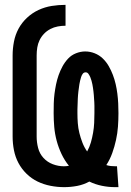

<svg xmlns="http://www.w3.org/2000/svg" viewBox="-20 -763 540 791"><path d="M454 8Q427 8 400 2.5Q373 -3 348 -15Q324 -2 297.5 3Q271 8 244 8Q216 8 188 2.5Q160 -3 135 -15Q110 -27 89.5 -47Q69 -67 56 -91.5Q43 -116 37.5 -144Q32 -172 32 -200V-535Q32 -563 37.5 -591.5Q43 -620 56.5 -645Q70 -670 91.5 -690Q113 -710 139 -722Q165 -734 193 -738.5Q221 -743 250 -743V-657Q234 -657 218 -654Q202 -651 187.5 -643.5Q173 -636 161.5 -624Q150 -612 143 -597.5Q136 -583 133.5 -567Q131 -551 131 -535V-200Q131 -177 137 -153.5Q143 -130 159 -112.5Q175 -95 197.5 -86.5Q220 -78 243 -78Q249 -78 254 -78.5Q259 -79 264 -80Q246 -102 233.5 -128.5Q221 -155 213.5 -183Q206 -211 203.5 -239.5Q201 -268 201 -297Q201 -317 201.5 -337Q202 -357 204.5 -376.5Q207 -396 211 -415.5Q215 -435 221.5 -453.5Q228 -472 237.5 -489.5Q247 -507 260.5 -521.5Q274 -536 293 -543.5Q312 -551 331 -551Q351 -551 370 -543.5Q389 -536 403.5 -522Q418 -508 428 -490.5Q438 -473 445 -454.5Q452 -436 456.5 -416.5Q461 -397 463.5 -377Q466 -357 467 -337Q468 -317 468 -297Q468 -269 466 -241.5Q464 -214 458 -186.5Q452 -159 442.5 -132.5Q433 -106 418 -83Q427 -80 436.5 -79Q446 -78 455 -78Q457 -78 459 -78Q461 -78 462 -78L468 8Q464 8 461 8Q458 8 454 8ZM339 -139Q349 -157 354.5 -176.5Q360 -196 363.5 -216Q367 -236 368 -256.5Q369 -277 369 -297Q369 -305 369 -312.5Q369 -320 369 -327.5Q369 -335 368.5 -342Q368 -349 367.5 -356.5Q367 -364 366.5 -371.5Q366 -379 365 -386.5Q364 -394 363 -401.5Q362 -409 360.5 -416Q359 -423 357 -430.5Q355 -438 352 -445Q349 -452 344.5 -458.5Q340 -465 333 -465Q325 -465 320.5 -458.5Q316 -452 314 -445Q312 -438 310 -430.5Q308 -423 307 -415.5Q306 -408 305 -401Q304 -394 303 -386.5Q302 -379 301.5 -371.5Q301 -364 300.5 -356.5Q300 -349 300 -341.5Q300 -334 299.5 -326.5Q299 -319 299 -312Q299 -305 299 -297Q299 -276 300.5 -255.5Q302 -235 307 -215Q312 -195 319.5 -175.5Q327 -156 339 -139Z"/></svg>

Font: Zed Mono Semibold
Style: Regular
Weight: 600
Monospace: yes
Designer: Belleve Invis
Foundry: Belleve Invis
Version: Version 1.0.0; ttfautohint (v1.8.4)